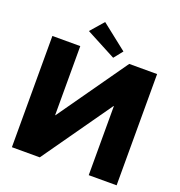

<svg xmlns="http://www.w3.org/2000/svg" viewBox="-177 -1190 1251 1338"><g transform="rotate(20 449.0 -521.0)"><path d="M563 -892.5 510.6 -827 288.1 -944.3 373.2 -1042ZM630.5 -512H628.3L267.5 0H60.7V-825H267.5V-313H269.7L630.5 -825H837.3V0H630.5Z"/></g></svg>

Font: Hussar
Style: BdWide
Weight: 700
Foundry: Cannot Into Space Fonts
Version: Version 2.00